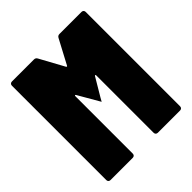

<svg xmlns="http://www.w3.org/2000/svg" viewBox="-190 -832 964 964"><g transform="rotate(-45 292.0 -350.0)"><path d="M365 -689 297 -561C295 -556 291 -557 289 -561L219 -689C215 -697 209 -700 201 -700H45C36 -700 30 -694 30 -685V-15C30 -6 36 0 45 0H203C212 0 218 -6 218 -15V-422C218 -428 222 -430 225 -424L291 -310H292L302 -328L359 -424C362 -429 366 -428 366 -422V-15C366 -6 372 0 381 0H539C548 0 554 -6 554 -15V-685C554 -694 548 -700 539 -700H383C375 -700 369 -697 365 -689Z"/></g></svg>

Font: Barlow Condensed Black
Style: Regular
Weight: 900
Width: 3
Designer: Jeremy Tribby
Foundry: Tribby Type
Version: Version 1.422;hotconv 1.0.109;makeotfexe 2.5.65596